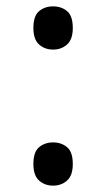

<svg xmlns="http://www.w3.org/2000/svg" viewBox="-20 -570 334 604"><path d="M147 -414Q121 -414 103 -430Q85 -446 85 -482Q85 -520 103 -535Q121 -550 147 -550Q173 -550 191 -535Q209 -520 209 -482Q209 -446 191 -430Q173 -414 147 -414ZM147 14Q121 14 103 -2Q85 -18 85 -54Q85 -92 103 -107Q121 -122 147 -122Q173 -122 191 -107Q209 -92 209 -54Q209 -18 191 -2Q173 14 147 14Z"/></svg>

Font: ugurmukhi85
Style: Book
Weight: 400
Designer: Jelle Bosma - Monotype Design Team
Foundry: Monotype Imaging Inc.
Version: Version 2.003